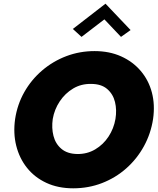

<svg xmlns="http://www.w3.org/2000/svg" viewBox="-20 -995 854 1041"><path d="M546 -890 636 -795 688 -832 552 -975 375 -838 422 -795ZM62 -350Q51 -273 68 -205Q85 -137 126.5 -85Q168 -33 231.5 -3.5Q295 26 377 26Q460 26 533.5 -2.5Q607 -31 665 -82.5Q723 -134 760.5 -202.5Q798 -271 810 -350Q821 -427 803.5 -493.5Q786 -560 743 -610.5Q700 -661 636.5 -689.5Q573 -718 493 -718Q412 -718 339.5 -690.5Q267 -663 208.5 -613Q150 -563 112 -496Q74 -429 62 -350ZM266 -350Q275 -402 304 -445.5Q333 -489 376.5 -515Q420 -541 474 -540Q529 -540 561 -512.5Q593 -485 603.5 -442Q614 -399 606 -350Q597 -298 568.5 -254.5Q540 -211 496 -185Q452 -159 398 -160Q345 -161 313 -188Q281 -215 270 -258Q259 -301 266 -350Z"/></svg>

Font: Jost* 800 Heavy Italic
Style: Italic
Weight: 800
Italic angle: -10°
Version: Version 3.200; ttfautohint (v0.97) -l 8 -r 50 -G 200 -x 14 -